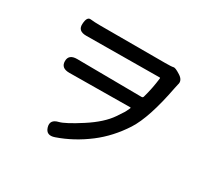

<svg xmlns="http://www.w3.org/2000/svg" viewBox="-153 -951 1305 1221"><g transform="rotate(30 500.0 -340.5)"><path d="M369 38Q312 58 297 7Q282 -44 341 -58Q382 -68 487 -135.5Q592 -203 640 -274Q657 -299 673 -324Q677 -330 691 -361Q693 -366 688 -366L242 -362Q181 -362 181 -413Q181 -463 242 -463L717 -459Q726 -459 729 -468Q750 -542 759 -619Q760 -624 755 -624L217 -620Q155 -620 159 -674Q162 -728 190.5 -724.5Q219 -721 263 -721H737Q787 -721 799 -724.5Q811 -728 850 -703Q890 -678 878 -643Q876 -638 871 -611Q825 -371 757 -265Q686 -155 589 -81Q485 -2 369 38Z"/></g></svg>

Font: Resource Han Rounded JP Medium
Style: Regular
Weight: 500
Designer: Cyano Hao (round all glyphs); Ryoko NISHIZUKA 西塚涼子 (kana, bopomofo & ideographs); Paul D. Hunt (Latin, Greek & Cyrillic)
Foundry: Cyano Hao
Version: 0.990